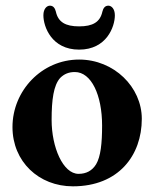

<svg xmlns="http://www.w3.org/2000/svg" viewBox="-20 -643 543 677"><path d="M259 -468C356 -468 385 -549 385 -589C385 -612 373 -623 362 -623C350 -623 344 -614 341 -602C333 -565 307 -550 259 -550C211 -550 185 -565 177 -602C174 -614 168 -623 156 -623C145 -623 133 -612 133 -589C133 -549 162 -468 259 -468ZM237 14C398 14 480 -95 480 -224C480 -336 382 -433 259 -433C127 -433 24 -323 24 -195C24 -73 117 14 237 14ZM257 -30C202 -30 162 -124 162 -220C162 -292 169 -342 192 -368C206 -382 222 -389 244 -389C302 -389 340 -308 340 -200C340 -138 335 -91 319 -64C305 -41 284 -30 257 -30Z"/></svg>

Font: EB Garamond
Style: Bold
Weight: 700
Designer: Georg Duffner and Octavio Pardo
Foundry: Georg Duffner
Version: Version 1.000;PS 001.000;hotconv 1.0.88;makeotf.lib2.5.64775